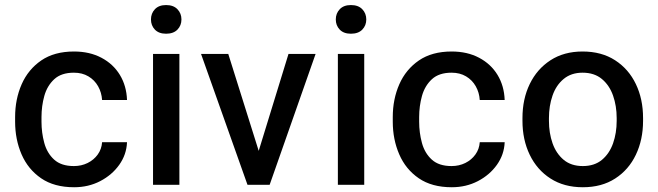

<svg xmlns="http://www.w3.org/2000/svg" viewBox="-20 -746 2657 775"><path d="M279.3 9.8Q198.7 9.8 146 -26.4Q93.3 -62.5 67.1 -122.8Q41 -183.1 41 -254.9V-273.4Q41 -345.7 67.4 -405.8Q93.8 -465.8 146.5 -502Q199.2 -538.1 278.8 -538.1Q341.8 -538.1 389.4 -512.9Q437 -487.8 463.9 -443.6Q490.7 -399.4 492.7 -342.3H392.1Q390.1 -372.6 376 -397.7Q361.8 -422.9 336.9 -437.7Q312 -452.6 278.3 -452.6Q227.5 -452.6 199 -426.3Q170.4 -399.9 158.9 -358.9Q147.5 -317.9 147.5 -273.4V-254.9Q147.5 -210.4 158.7 -169.2Q169.9 -127.9 198.5 -101.8Q227.1 -75.7 278.3 -75.7Q308.6 -75.7 333.7 -88.1Q358.9 -100.6 374.5 -122.3Q390.1 -144 392.1 -171.9H492.7Q490.7 -122.1 461.4 -80.8Q432.1 -39.6 384.5 -14.9Q336.9 9.8 279.3 9.8Z M650.4 -725.6Q680.2 -725.6 696.3 -708.7Q712.4 -691.9 712.4 -667.5Q712.4 -643.1 696.3 -626.5Q680.2 -609.9 650.4 -609.9Q621.1 -609.9 605.2 -626.5Q589.4 -643.1 589.4 -667.5Q589.4 -691.9 605.2 -708.7Q621.1 -725.6 650.4 -725.6ZM704.1 0H597.7V-528.3H704.1Z M1144.5 -528.3H1253.9L1068.4 0H998L1009.3 -88.4ZM1040 -86.9 1048.8 0H979L791.5 -528.3H901.4Z M1396.5 -725.6Q1426.3 -725.6 1442.4 -708.7Q1458.5 -691.9 1458.5 -667.5Q1458.5 -643.1 1442.4 -626.5Q1426.3 -609.9 1396.5 -609.9Q1367.2 -609.9 1351.3 -626.5Q1335.4 -643.1 1335.4 -667.5Q1335.4 -691.9 1351.3 -708.7Q1367.2 -725.6 1396.5 -725.6ZM1450.2 0H1343.8V-528.3H1450.2Z M1803.7 9.8Q1723.1 9.8 1670.4 -26.4Q1617.7 -62.5 1591.6 -122.8Q1565.4 -183.1 1565.4 -254.9V-273.4Q1565.4 -345.7 1591.8 -405.8Q1618.2 -465.8 1670.9 -502Q1723.6 -538.1 1803.2 -538.1Q1866.2 -538.1 1913.8 -512.9Q1961.4 -487.8 1988.3 -443.6Q2015.1 -399.4 2017.1 -342.3H1916.5Q1914.6 -372.6 1900.4 -397.7Q1886.2 -422.9 1861.3 -437.7Q1836.4 -452.6 1802.7 -452.6Q1752 -452.6 1723.4 -426.3Q1694.8 -399.9 1683.3 -358.9Q1671.9 -317.9 1671.9 -273.4V-254.9Q1671.9 -210.4 1683.1 -169.2Q1694.3 -127.9 1722.9 -101.8Q1751.5 -75.7 1802.7 -75.7Q1833 -75.7 1858.2 -88.1Q1883.3 -100.6 1898.9 -122.3Q1914.6 -144 1916.5 -171.9H2017.1Q2015.1 -122.1 1985.8 -80.8Q1956.5 -39.6 1908.9 -14.9Q1861.3 9.8 1803.7 9.8Z M2088.9 -269.5Q2088.9 -346.2 2118.2 -406.7Q2147.5 -467.3 2201.9 -502.7Q2256.3 -538.1 2331.5 -538.1Q2408.2 -538.1 2462.9 -502.7Q2517.6 -467.3 2546.6 -406.7Q2575.7 -346.2 2575.7 -269.5V-258.3Q2575.7 -182.1 2546.6 -121.3Q2517.6 -60.5 2463.1 -25.4Q2408.7 9.8 2332.5 9.8Q2256.8 9.8 2202.1 -25.4Q2147.5 -60.5 2118.2 -121.3Q2088.9 -182.1 2088.9 -258.3ZM2195.8 -258.3Q2195.8 -209 2210.4 -167.5Q2225.1 -126 2255.4 -100.8Q2285.6 -75.7 2332.5 -75.7Q2379.4 -75.7 2409.7 -100.8Q2439.9 -126 2454.6 -167.5Q2469.2 -209 2469.2 -258.3V-269.5Q2469.2 -318.4 2454.6 -360.1Q2439.9 -401.9 2409.4 -427.2Q2378.9 -452.6 2331.5 -452.6Q2285.6 -452.6 2255.1 -427.2Q2224.6 -401.9 2210.2 -360.1Q2195.8 -318.4 2195.8 -269.5Z"/></svg>

Font: Heebo Medium
Style: Regular
Weight: 500
Designer: Oded Ezer
Foundry: Ezer Type House
Version: Version 3.100